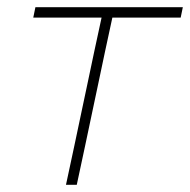

<svg xmlns="http://www.w3.org/2000/svg" viewBox="-20 -514 528 534"><path d="M163.5 0Q175.5 -56.5 186.8 -108.8Q198 -161 210.5 -221L221 -270.5Q232.5 -325.5 242.2 -371Q252 -416.5 262.5 -465H72.5L78.5 -494H488.5L482.5 -465H292.5Q282 -416.5 272.2 -371Q262.5 -325.5 251 -270.5L240.5 -221Q228 -161 216.8 -108.8Q205.5 -56.5 193.5 0Z"/></svg>

Font: Commissioner Thin
Style: Italic
Weight: 100
Italic angle: -12°
Designer: Kostas Bartsokas
Foundry: Kostas Bartsokas
Version: Version 1.000; ttfautohint (v1.8.3)